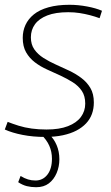

<svg xmlns="http://www.w3.org/2000/svg" viewBox="-25 -562 462 802"><path d="M-5 -21 7 -53Q27 -45 52.5 -37Q78 -29 107.5 -25Q137 -21 169 -21Q223 -21 259 -35Q295 -49 313 -73.5Q331 -98 331 -129Q331 -161 317 -182Q303 -203 279.5 -218Q256 -233 228 -246Q200 -259 172 -271.5Q144 -284 121 -301.5Q98 -319 84 -343.5Q70 -368 70 -404Q70 -433 81.5 -458Q93 -483 116.5 -502Q140 -521 177.5 -531.5Q215 -542 265 -542Q301 -542 338.5 -535Q376 -528 401 -517L391 -486Q372 -493 351 -498.5Q330 -504 307.5 -507.5Q285 -511 260 -511Q207 -511 172.5 -497.5Q138 -484 121 -460.5Q104 -437 104 -406Q104 -376 118.5 -355.5Q133 -335 156.5 -320Q180 -305 208 -292.5Q236 -280 263.5 -267Q291 -254 314.5 -236.5Q338 -219 352.5 -194.5Q367 -170 367 -134Q367 -108 359 -86Q351 -64 334.5 -46.5Q318 -29 294 -16.5Q270 -4 237.5 3Q205 10 163 10Q113 10 69.5 1.5Q26 -7 -5 -21ZM51 199 61 173Q77 183 92 187.5Q107 192 123 192Q154 192 173 167.5Q192 143 192 101Q192 72 181 47Q170 22 146 -1H180Q200 17 211.5 44Q223 71 223 103Q223 134 211.5 161Q200 188 179 204Q158 220 126 220Q105 220 87 215.5Q69 211 51 199Z"/></svg>

Font: Georama ExtraCondensed Thin ExtraLight
Style: Italic
Weight: 250
Italic angle: -9°
Version: Version 1.001